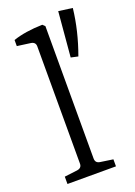

<svg xmlns="http://www.w3.org/2000/svg" viewBox="-134 -737 556 792"><g transform="rotate(-20 144.5 -341.5)"><path d="M242.2 -479 210.9 -485.8 228 -683.1 289.1 -674.8Q278.3 -578.1 242.2 -479ZM157.2 -62Q157.2 -42 176.8 -39.1L232.9 -30.8V0H20V-32.2L76.2 -39.1Q97.2 -42 97.2 -61V-576.2Q97.2 -595.2 76.2 -598.1L18.1 -606V-632.8Q71.3 -650.9 147 -652.8L157.2 -643.1Z"/></g></svg>

Font: Yrsa-Light
Style: Regular
Weight: 300
Designer: Anna Giedrys (Yrsa+Rasa design), David Brezina (Yrsa art-direction, Rasa art-direction, design)
Foundry: Rosetta Type Foundry
Version: Version 1.001;PS 1.1;hotconv 1.0.88;makeotf.lib2.5.647800